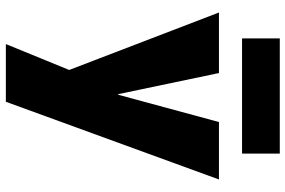

<svg xmlns="http://www.w3.org/2000/svg" viewBox="-182 -588 990 666"><g transform="rotate(90 313.0 -255.0)"><path d="M23.4 -519.5H233.4L306.6 -169.9H308.6L403.3 -519.5H602.5L333 219.7H132.8L222.7 0ZM113.3 -599.6V-730.5H512.7V-599.6Z"/></g></svg>

Font: GenEi M Gothic v2 Black
Style: Regular
Weight: 900
Version: Version 2.0